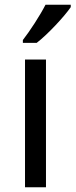

<svg xmlns="http://www.w3.org/2000/svg" viewBox="-20 -786 317 806"><path d="M277 -756V-766H171C148 -721 105 -655 76 -618V-606H134C181 -642 252 -719 277 -756ZM173 0V-536H85V0Z"/></svg>

Font: Noto Sans Cuneiform
Style: Regular
Weight: 400
Designer: Monotype Design Team
Foundry: Monotype Imaging Inc.
Version: Version 2.001